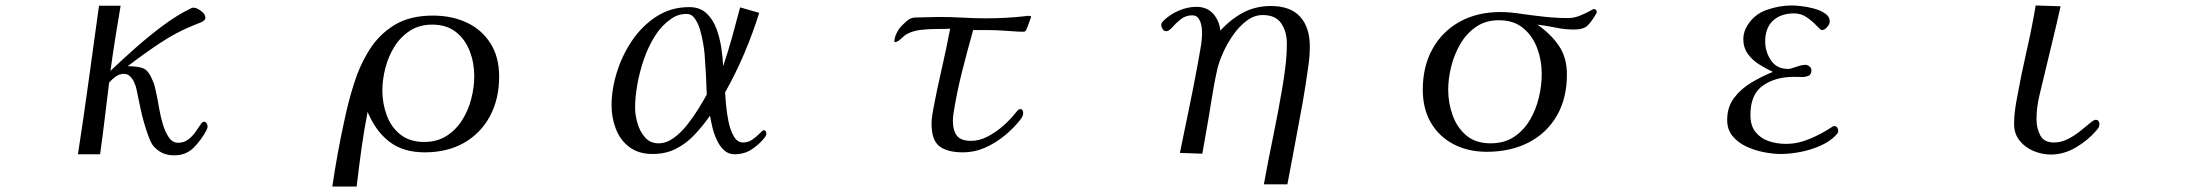

<svg xmlns="http://www.w3.org/2000/svg" viewBox="-20 -562 8040 702"><path d="M739 -100Q739 -94 735 -86Q716 -50 688 -22Q660 6 616 6Q567 6 537 -33Q530 -44 522 -66Q514 -88 506.5 -114Q499 -140 494 -164Q489 -188 486 -202Q483 -216 480 -231.5Q477 -247 471 -260Q466 -272 456.5 -282Q447 -292 433 -292Q417 -292 403 -282Q389 -272 379 -260Q371 -195 363 -129Q355 -63 346 2H265Q286 -134 304.5 -269.5Q323 -405 342 -541H421Q411 -482 401.5 -422.5Q392 -363 384 -303Q426 -343 474.5 -386Q523 -429 574.5 -467.5Q626 -506 677 -531Q682 -534 687 -534Q699 -534 715 -522Q731 -510 731 -497Q731 -487 714 -480Q697 -473 689 -470Q624 -444 563.5 -403.5Q503 -363 447 -320Q481 -320 501.5 -313Q522 -306 536 -272Q544 -256 547.5 -238.5Q551 -221 555 -204Q558 -189 562.5 -162.5Q567 -136 575.5 -107.5Q584 -79 597.5 -59.5Q611 -40 631 -40Q652 -40 667.5 -51.5Q683 -63 694 -78.5Q705 -94 712.5 -105.5Q720 -117 725 -117Q732 -117 735.5 -111Q739 -105 739 -100Z M1714 -284Q1714 -332 1697.5 -375Q1681 -418 1647 -445Q1613 -472 1560 -472Q1514 -472 1479.5 -450Q1445 -428 1422.5 -392Q1400 -356 1389 -313.5Q1378 -271 1378 -231Q1378 -184 1394 -140.5Q1410 -97 1444 -70Q1478 -43 1531 -43Q1578 -43 1612.5 -65Q1647 -87 1669.5 -122.5Q1692 -158 1703 -200.5Q1714 -243 1714 -284ZM1805 -282Q1805 -200 1771.5 -137.5Q1738 -75 1677 -40Q1616 -5 1533 -5Q1454 -5 1403.5 -44Q1353 -83 1324 -153Q1311 -86 1301.5 -17.5Q1292 51 1284 120H1195Q1204 59 1215 -1.5Q1226 -62 1239 -121Q1253 -189 1274.5 -257Q1296 -325 1331.5 -381Q1367 -437 1423 -471Q1479 -505 1563 -505Q1632 -505 1686.5 -479.5Q1741 -454 1773 -404Q1805 -354 1805 -282Z M2564 -216Q2563 -254 2561 -291.5Q2559 -329 2556 -366Q2555 -379 2551 -403Q2547 -427 2540 -451.5Q2533 -476 2521 -493.5Q2509 -511 2491 -511Q2473 -511 2458.5 -506Q2444 -501 2430 -490Q2398 -468 2374 -429.5Q2350 -391 2334 -344.5Q2318 -298 2310 -251.5Q2302 -205 2302 -168Q2302 -143 2310.5 -112.5Q2319 -82 2338 -60Q2357 -38 2388 -38Q2416 -38 2442.5 -57Q2469 -76 2492 -105Q2515 -134 2533.5 -164Q2552 -194 2564 -216ZM2782 -73Q2782 -67 2776 -59Q2755 -33 2728 -15.5Q2701 2 2666 2Q2643 2 2627 -13Q2611 -28 2600.5 -51Q2590 -74 2584.5 -97.5Q2579 -121 2576 -139Q2550 -102 2520 -70Q2490 -38 2452.5 -18.5Q2415 1 2366 1Q2315 1 2281.5 -24Q2248 -49 2232 -90Q2216 -131 2216 -177Q2216 -235 2235.5 -298Q2255 -361 2292 -415Q2329 -469 2381.5 -502.5Q2434 -536 2500 -536Q2539 -536 2563 -513.5Q2587 -491 2599.5 -457Q2612 -423 2617.5 -386Q2623 -349 2624 -320Q2642 -373 2657 -427Q2672 -481 2686 -535L2756 -515Q2732 -439 2701 -366Q2670 -293 2631 -224Q2632 -209 2634.5 -179.5Q2637 -150 2643.5 -118Q2650 -86 2663 -63.5Q2676 -41 2697 -41Q2716 -41 2731.5 -52Q2747 -63 2758 -74.5Q2769 -86 2772 -86Q2777 -86 2779.5 -82Q2782 -78 2782 -73Z M3750 -500Q3750 -500 3745.5 -487.5Q3741 -475 3736.5 -463Q3732 -451 3731 -450Q3728 -446 3722 -446Q3704 -446 3686 -447.5Q3668 -449 3649 -450Q3621 -452 3593.5 -452Q3566 -452 3538 -452Q3517 -377 3497.5 -300Q3478 -223 3466 -146Q3465 -140 3464.5 -133.5Q3464 -127 3464 -121Q3464 -85 3478.5 -66Q3493 -47 3531 -47Q3561 -47 3591.5 -63Q3622 -79 3648.5 -102.5Q3675 -126 3692 -148Q3696 -153 3700.5 -158Q3705 -163 3711 -163Q3717 -163 3719 -158Q3721 -153 3721 -148Q3721 -137 3711 -125Q3687 -94 3653.5 -66.5Q3620 -39 3581.5 -22Q3543 -5 3501 -5Q3444 -5 3415 -27Q3386 -49 3386 -110Q3386 -124 3388 -136.5Q3390 -149 3392 -162Q3406 -236 3423 -309.5Q3440 -383 3454 -457Q3432 -456 3402.5 -456Q3373 -456 3345 -452.5Q3317 -449 3297 -438Q3287 -433 3274.5 -420.5Q3262 -408 3251 -408L3250 -409V-411Q3251 -425 3256.5 -437Q3262 -449 3269 -459Q3279 -471 3294.5 -484.5Q3310 -498 3326 -498Q3348 -498 3369.5 -499Q3391 -500 3413 -500Q3457 -500 3500 -497.5Q3543 -495 3586 -495Q3622 -495 3658 -497Q3694 -499 3730 -503Q3734 -504 3737 -504Q3740 -504 3743 -504Q3750 -504 3750 -500Z M4769 -392Q4769 -356 4763.5 -319.5Q4758 -283 4753 -248Q4743 -185 4731 -123Q4719 -61 4708 1Q4703 29 4697.5 56.5Q4692 84 4687 112H4601Q4617 24 4635 -63Q4653 -150 4668 -238Q4675 -279 4680 -320.5Q4685 -362 4685 -404Q4685 -446 4664.5 -476.5Q4644 -507 4597 -507Q4566 -507 4538.5 -486.5Q4511 -466 4489 -434.5Q4467 -403 4452 -369.5Q4437 -336 4431 -310Q4424 -279 4418.5 -248.5Q4413 -218 4408 -187Q4401 -141 4392.5 -94Q4384 -47 4376 0L4294 -3Q4311 -86 4328 -168Q4345 -250 4360 -332Q4365 -361 4370 -389Q4375 -417 4375 -445Q4375 -457 4372 -471Q4369 -485 4361.5 -495.5Q4354 -506 4339 -506Q4315 -506 4297 -491.5Q4279 -477 4266.5 -462.5Q4254 -448 4244 -448Q4236 -448 4231 -455.5Q4226 -463 4226 -470Q4226 -476 4228 -479Q4230 -482 4234 -486Q4257 -509 4289.5 -523Q4322 -537 4354 -537Q4393 -537 4415.5 -512Q4438 -487 4442 -450Q4479 -491 4524.5 -515.5Q4570 -540 4627 -540Q4698 -540 4733.5 -501Q4769 -462 4769 -392Z M5617 -292Q5617 -341 5600.5 -385.5Q5584 -430 5549.5 -459Q5515 -488 5460 -488Q5412 -488 5377 -464Q5342 -440 5319.5 -401.5Q5297 -363 5286 -319Q5275 -275 5275 -234Q5275 -186 5291 -141Q5307 -96 5341 -67Q5375 -38 5430 -38Q5480 -38 5515.5 -61.5Q5551 -85 5573.5 -123Q5596 -161 5606.5 -205.5Q5617 -250 5617 -292ZM5818 -518Q5818 -516 5816 -512Q5800 -484 5785 -469Q5770 -454 5735 -454Q5701 -454 5668 -461Q5635 -468 5601 -472Q5650 -438 5679.5 -395Q5709 -352 5709 -290Q5709 -202 5672 -138.5Q5635 -75 5569 -41Q5503 -7 5416 -7Q5348 -7 5295 -34.5Q5242 -62 5212 -113Q5182 -164 5182 -234Q5182 -319 5217.5 -383Q5253 -447 5317 -482.5Q5381 -518 5466 -518Q5486 -518 5506 -516Q5526 -514 5545 -511Q5587 -505 5629 -500.5Q5671 -496 5714 -496Q5735 -496 5756 -504.5Q5777 -513 5791.5 -521Q5806 -529 5806 -529Q5818 -529 5818 -518Z M6701 -84Q6701 -78 6698 -74Q6695 -70 6690 -65Q6668 -43 6633 -28Q6598 -13 6560.5 -6Q6523 1 6491 1Q6463 1 6429.5 -5.5Q6396 -12 6365.5 -26Q6335 -40 6315 -64Q6295 -88 6295 -123Q6295 -171 6320.5 -204.5Q6346 -238 6385 -261Q6424 -284 6462 -299Q6437 -311 6412 -326.5Q6387 -342 6370.5 -365Q6354 -388 6354 -419Q6354 -433 6358 -445.5Q6362 -458 6369 -469Q6394 -510 6440 -526Q6486 -542 6531 -542Q6544 -542 6566.5 -539.5Q6589 -537 6613 -530.5Q6637 -524 6653.5 -512.5Q6670 -501 6670 -484Q6670 -474 6660.5 -463Q6651 -452 6641 -452Q6637 -452 6622.5 -467.5Q6608 -483 6587 -498Q6566 -513 6540 -513Q6491 -513 6462.5 -486.5Q6434 -460 6434 -410Q6434 -373 6455 -341.5Q6476 -310 6518 -310Q6526 -310 6547 -317.5Q6568 -325 6581 -325Q6589 -325 6596 -319Q6603 -313 6603 -305Q6603 -289 6591.5 -284.5Q6580 -280 6565 -280.5Q6550 -281 6539 -281Q6471 -281 6425.5 -249Q6380 -217 6380 -142Q6380 -103 6398 -80Q6416 -57 6445.5 -46.5Q6475 -36 6510 -36Q6553 -36 6596 -54Q6639 -72 6674 -95Q6677 -97 6680 -99Q6683 -101 6687 -101Q6694 -101 6697.5 -95.5Q6701 -90 6701 -84Z M7656 -108Q7656 -100 7652 -94Q7648 -88 7643 -83Q7614 -49 7570 -23Q7526 3 7479 3Q7446 3 7415 -10Q7384 -23 7364 -48Q7344 -73 7344 -109Q7344 -135 7347.5 -160.5Q7351 -186 7356 -211Q7371 -294 7390 -376.5Q7409 -459 7423 -542L7514 -539Q7501 -480 7486.5 -420.5Q7472 -361 7458 -302Q7448 -259 7437 -214.5Q7426 -170 7426 -125Q7426 -94 7439.5 -67.5Q7453 -41 7490 -41Q7516 -41 7540.5 -53.5Q7565 -66 7585.5 -82.5Q7606 -99 7621 -111.5Q7636 -124 7642 -124Q7650 -124 7653 -119Q7656 -114 7656 -108Z"/></svg>

Font: Kaisei HarunoUmi
Style: Regular
Weight: 400
Designer: Font-Kai, 金井和夫
Foundry: KAZUO KANAI
Version: Version 5.003